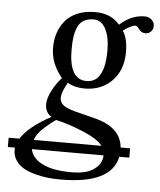

<svg xmlns="http://www.w3.org/2000/svg" viewBox="-71 -483 637 765"><g transform="rotate(5 247.5 -100.5)"><path d="M340.8 -291Q340.8 -343.8 324 -376.5Q307.1 -409.2 275.9 -409.2Q252 -409.2 236.1 -399.9Q220.2 -390.6 212.2 -372.1Q204.1 -353.5 201.2 -332.8Q198.2 -312 198.2 -282.2Q198.2 -162.1 268.1 -162.1Q340.8 -162.1 340.8 -291ZM79.1 89.8H350.1Q330.1 63 268.8 37.8Q207.5 12.7 161.1 2.9Q147.5 12.7 140.4 18.3Q133.3 23.9 118.7 36.6Q104 49.3 94 62.7Q84 76.2 79.1 89.8ZM361.8 127H75.2Q82 163.1 124 184.1Q166 205.1 240.2 205.1Q301.3 205.1 331.5 182.1Q361.8 159.2 361.8 127ZM415 -291Q415 -218.3 372.3 -175Q329.6 -131.8 263.2 -131.8Q223.1 -131.8 194.8 -148.9Q193.8 -147.5 190.2 -140.1Q186.5 -132.8 184.8 -129.6Q183.1 -126.5 180.2 -119.6Q177.2 -112.8 175.8 -108.4Q174.3 -104 173.1 -98.4Q171.9 -92.8 171.9 -87.9Q171.9 -74.2 179.4 -64.5Q187 -54.7 203.6 -47.9Q220.2 -41 235.8 -36.9Q251.5 -32.7 279.1 -26.1Q306.6 -19.5 325.2 -14.2Q420.4 14.2 426.8 89.8H464.8V127H424.8Q402.3 237.8 199.2 237.8Q172.9 237.8 147.9 235.1Q123 232.4 96.7 225.3Q70.3 218.3 51 207.3Q31.7 196.3 19.3 178Q6.8 159.7 6.8 136.2Q6.8 129.9 7.8 127H-21V89.8H22Q53.7 39.6 142.1 -7.8Q116.2 -22.9 116.2 -56.2Q116.2 -80.6 132.8 -112.1Q149.4 -143.6 169.9 -165Q124 -220.2 124 -283.2Q124 -314.5 132.8 -341.6Q141.6 -368.7 159.7 -390.9Q177.7 -413.1 208.5 -426Q239.3 -439 279.8 -439Q342.3 -439 377.9 -397Q423.8 -439 477.1 -439Q493.7 -439 504.9 -428.7Q516.1 -418.5 516.1 -404.8Q516.1 -390.6 507.3 -381.3Q498.5 -372.1 484.9 -372.1Q467.8 -372.1 457 -389.2Q451.2 -398.9 441.9 -398.9Q436 -398.9 420.7 -391.4Q405.3 -383.8 395 -374Q415 -345.7 415 -291Z"/></g></svg>

Font: Common Serif News
Style: Italic
Weight: 450
Italic angle: -12°
Designer: Philipp H. Poll, Khaled Hosny
Foundry: Stefan Peev, Context Ltd.
Version: Version 1.026